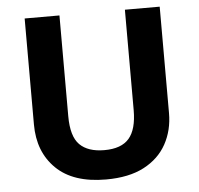

<svg xmlns="http://www.w3.org/2000/svg" viewBox="-52 -767 860 830"><g transform="rotate(-5 378.0 -352.0)"><path d="M671 -252Q671 -178 638.5 -118.5Q606 -59 540.5 -24.5Q475 10 375 10Q233 10 159 -62.5Q85 -135 85 -254V-714H236V-277Q236 -189 272 -153Q308 -117 379 -117Q453 -117 486.5 -156Q520 -195 520 -278V-714H671Z"/></g></svg>

Font: Noto Sans Gurmukhi
Style: Bold
Weight: 700
Designer: Jelle Bosma - Monotype Design Team
Foundry: Monotype Imaging Inc.
Version: Version 2.004; ttfautohint (v1.8.4.7-5d5b)